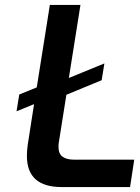

<svg xmlns="http://www.w3.org/2000/svg" viewBox="-20 -758 569 778"><path d="M524 -111 507 0H230Q89 0 89 -126Q89 -147 92 -169L118 -336L47 -307L58 -375L129 -404L182 -738H306L259 -442L403 -501L392 -433L249 -374L219 -185Q217 -177 217 -163Q217 -135 233.5 -123Q250 -111 281 -111Z"/></svg>

Font: Exo SemiBold
Style: Italic
Weight: 600
Italic angle: -9°
Designer: Natanael Gama
Foundry: Natanael Gama
Version: Version 1.500; ttfautohint (v1.6)